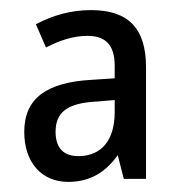

<svg xmlns="http://www.w3.org/2000/svg" viewBox="-20 -742 359 380"><path d="M160 -722C121 -722 85 -712 51 -694L71 -648C98 -662 125 -671 153 -671C188 -671 207 -654 207 -612V-587L161 -584C73 -579 28 -548 28 -481C28 -421 62 -382 115 -382C158 -382 189 -401 213 -435L225 -388H269V-609C269 -686 234 -722 160 -722ZM171 -541 207 -544V-520C207 -466 182 -433 135 -433C107 -433 90 -448 90 -481C90 -519 112 -538 171 -541Z"/></svg>

Font: Noto Sans Telugu Condensed
Style: Regular
Weight: 400
Width: 3
Designer: Jelle Bosma - Monotype Design Team
Foundry: Monotype Imaging Inc.
Version: Version 2.005